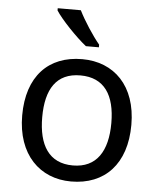

<svg xmlns="http://www.w3.org/2000/svg" viewBox="-54 -813 714 869"><g transform="rotate(5 302.5 -378.0)"><path d="M278 -766H173V-756C196 -719 269 -642 315 -606H374V-618C343 -655 300 -721 278 -766ZM551 -269C551 -446 449 -546 304 -546C150 -546 55 -446 55 -269C55 -91 159 10 301 10C454 10 551 -91 551 -269ZM146 -269C146 -396 193 -472 302 -472C411 -472 460 -396 460 -269C460 -142 411 -63 303 -63C194 -63 146 -142 146 -269Z"/></g></svg>

Font: Noto Sans Cypriot
Style: Regular
Weight: 400
Designer: Monotype Design Team
Foundry: Monotype Imaging Inc.
Version: Version 2.002